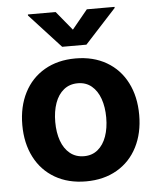

<svg xmlns="http://www.w3.org/2000/svg" viewBox="-54 -796 697 852"><g transform="rotate(-5 295.0 -370.0)"><path d="M34.7 -263.2Q34.7 -344.9 66.5 -406.9Q98.2 -468.9 157.1 -503.1Q216.1 -537.3 295.2 -537.3Q374.3 -537.3 433.2 -503.1Q492.1 -468.9 523.7 -406.9Q555.4 -344.9 555.4 -263.2Q555.4 -181.9 523.7 -120Q492.1 -58.1 433.2 -23.9Q374.3 10.3 295.2 10.3Q216.1 10.3 157.1 -23.9Q98.2 -58.1 66.5 -120Q34.7 -181.9 34.7 -263.2ZM408.6 -264Q408.6 -311.1 395.6 -347.9Q382.6 -384.7 357.3 -405.7Q332 -426.7 296 -426.7Q259.2 -426.7 233.5 -405.9Q207.7 -385.1 194.6 -348.2Q181.5 -311.3 181.5 -264Q181.5 -216.9 194.6 -180.2Q207.7 -143.6 233.5 -122.7Q259.2 -101.8 296 -101.8Q332 -101.8 357.3 -122.7Q382.6 -143.6 395.6 -180.3Q408.6 -217.1 408.6 -264ZM295.2 -665.5 364.7 -750.1H488.2V-745.4L349.2 -593.9H241.2L102.1 -745.4V-750.1H225.7Z"/></g></svg>

Font: Pretendard Variable
Style: Regular
Weight: 400
Designer: Base glyphs from Inter by Rasmus Andersson; Hangul glyphs from Noto Sans CJK(Source Han Sans) by Jang Soo-young and Kang
Foundry: Kil Hyung-jin
Version: Version 1.100;FEAKit 1.0